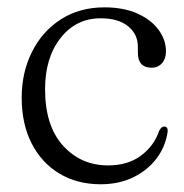

<svg xmlns="http://www.w3.org/2000/svg" viewBox="-20 -478 489 509"><path d="M420 -341.5Q420 -322.5 409.5 -310.5Q399 -298.5 382 -298.5Q345.5 -298.5 345.5 -338.5V-354Q345.5 -387.5 319.5 -408.5Q293.5 -429.5 247 -429.5Q181.5 -429.5 140.5 -377.2Q99.5 -325 99.5 -241.5Q99.5 -144.5 147 -92Q194.5 -39.5 266.5 -39.5Q319.5 -39.5 354.2 -65.8Q389 -92 402 -131.5Q408 -142.5 415 -142.5Q425.5 -142.5 424.5 -129Q419 -90 395.5 -58.5Q372 -27 333.8 -8.2Q295.5 10.5 247 10.5Q184.5 10.5 137.2 -18Q90 -46.5 63.8 -98Q37.5 -149.5 37.5 -219Q37.5 -286 64.8 -340.5Q92 -395 141.5 -426.8Q191 -458.5 257 -458.5Q307.5 -458.5 344 -442.2Q380.5 -426 400.2 -399.2Q420 -372.5 420 -341.5Z"/></svg>

Font: Fraunces 72pt Soft Light
Style: Regular
Weight: 300
Version: Version 1.000;[b76b70a41]